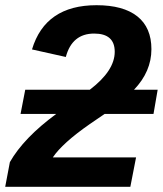

<svg xmlns="http://www.w3.org/2000/svg" viewBox="-36 -718 626 738"><path d="M570 -373 554 -280H366L309 -241Q204 -168 167 -113H487L465 0H-16L2 -95Q55 -188 180 -280H43L61 -373H309Q405 -446 405 -519Q405 -589 326 -589Q241 -589 217 -499L87 -528Q138 -698 335 -698Q438 -698 492 -655Q546 -612 546 -529Q546 -443 479 -373Z"/></svg>

Font: Libra Sans
Style: Bold Italic
Weight: 700
Italic angle: -12°
Foundry: Context Ltd
Version: Version 1.002